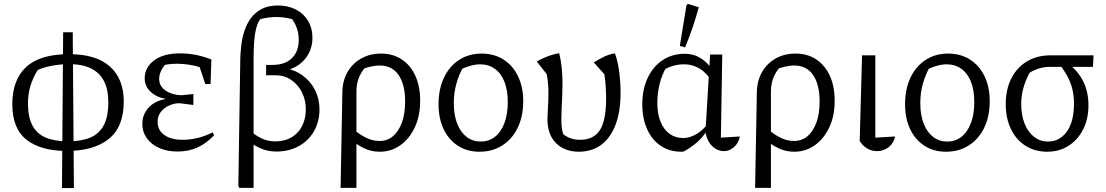

<svg xmlns="http://www.w3.org/2000/svg" viewBox="-20 -767 5658 982"><path d="M322 5Q189 5 116 -52Q43 -109 43 -234Q43 -359 114 -424.5Q185 -490 333 -490Q472 -490 542.5 -426.5Q613 -363 613 -248Q613 -118 536.5 -56.5Q460 5 322 5ZM297 195 303 -602H352L358 195ZM327 -44Q395 -44 441 -63Q487 -82 510.5 -126Q534 -170 534 -244Q534 -308 512.5 -351Q491 -394 446.5 -416.5Q402 -439 331 -439Q292 -439 247.5 -431Q203 -423 173 -409Q148 -369 135.5 -327Q123 -285 123 -239Q123 -168 146 -125Q169 -82 214.5 -63Q260 -44 327 -44Z M888 8Q835 8 794.5 -10Q754 -28 731 -60Q708 -92 708 -133Q708 -181 739.5 -216Q771 -251 829 -261Q781 -269 750.5 -297.5Q720 -326 720 -366Q720 -422 768 -458Q816 -494 900 -494Q938 -494 975.5 -487.5Q1013 -481 1061 -463L1048 -408Q1005 -425 964 -433Q923 -441 884 -441Q837 -441 787 -427L840 -450Q817 -432 805.5 -408.5Q794 -385 794 -364Q794 -336 811 -317.5Q828 -299 855 -289.5Q882 -280 910 -280L969 -286V-230L899 -239Q869 -239 843 -226.5Q817 -214 801.5 -193Q786 -172 786 -144Q786 -101 820.5 -76.5Q855 -52 914 -52Q952 -52 989.5 -61Q1027 -70 1068 -90L1075 -75Q1035 -33 989.5 -12.5Q944 8 888 8ZM1030 -337 988 -463H1061L1057 -337Z M1204 194 1199 184 1209 -469Q1210 -501 1214.5 -538Q1219 -575 1230.5 -610Q1242 -645 1263.5 -674.5Q1285 -704 1319 -721.5Q1353 -739 1402 -739Q1453 -739 1493 -718.5Q1533 -698 1555.5 -660.5Q1578 -623 1578 -572Q1578 -532 1560.5 -496.5Q1543 -461 1509.5 -436.5Q1476 -412 1429 -405L1426 -419Q1483 -413 1525.5 -382.5Q1568 -352 1591 -306.5Q1614 -261 1614 -207Q1614 -146 1586.5 -97Q1559 -48 1509 -20Q1459 8 1393 8Q1347 8 1307.5 -10.5Q1268 -29 1242 -54L1257 -100Q1284 -76 1316.5 -60Q1349 -44 1386 -44Q1460 -44 1502 -89.5Q1544 -135 1544 -209Q1544 -256 1524 -295.5Q1504 -335 1469 -358.5Q1434 -382 1390 -382H1341V-435H1373Q1438 -435 1473 -469.5Q1508 -504 1508 -563Q1508 -591 1500 -617.5Q1492 -644 1474 -669Q1452 -675 1432.5 -677.5Q1413 -680 1394 -680Q1374 -680 1354 -677.5Q1334 -675 1311 -669Q1293 -646 1285 -596.5Q1277 -547 1277 -468V194Z M1722 194 1731 -296Q1732 -354 1757.5 -398.5Q1783 -443 1827.5 -468Q1872 -493 1929 -493Q1990 -493 2035 -463Q2080 -433 2104.5 -379Q2129 -325 2129 -252Q2129 -173 2101 -114.5Q2073 -56 2026.5 -23.5Q1980 9 1922 9Q1879 9 1841.5 -9Q1804 -27 1778 -51L1794 -101Q1821 -78 1853.5 -62Q1886 -46 1922 -46Q1961 -46 1990 -70.5Q2019 -95 2035.5 -140Q2052 -185 2052 -248Q2052 -335 2018.5 -383.5Q1985 -432 1922 -432Q1899 -432 1872 -425.5Q1845 -419 1818 -407L1859 -435Q1831 -406 1817 -373Q1803 -340 1803 -300V194Z M2432 9Q2369 9 2322 -21.5Q2275 -52 2249 -106.5Q2223 -161 2223 -234Q2223 -311 2250.5 -369.5Q2278 -428 2328 -460.5Q2378 -493 2443 -493Q2507 -493 2555 -462.5Q2603 -432 2629.5 -377Q2656 -322 2656 -250Q2656 -172 2628 -114Q2600 -56 2549.5 -23.5Q2499 9 2432 9ZM2438 -43Q2480 -43 2511 -67Q2542 -91 2559.5 -136.5Q2577 -182 2577 -245Q2577 -306 2560 -349Q2543 -392 2511 -415Q2479 -438 2436 -438Q2409 -438 2377.5 -428Q2346 -418 2309 -398L2352 -430Q2327 -385 2314 -338.5Q2301 -292 2301 -240Q2301 -178 2318.5 -134Q2336 -90 2367 -66.5Q2398 -43 2438 -43Z M2940 9Q2892 9 2855.5 -11Q2819 -31 2799.5 -68Q2780 -105 2780 -156Q2780 -170 2781.5 -194.5Q2783 -219 2784 -246Q2785 -273 2785 -296Q2785 -344 2776 -388L2725 -453Q2760 -471 2785.5 -480.5Q2811 -490 2840 -495Q2849 -459 2853 -419.5Q2857 -380 2857 -341Q2857 -308 2855.5 -275.5Q2854 -243 2852.5 -213Q2851 -183 2851 -157Q2851 -137 2852.5 -121Q2854 -105 2857.5 -91.5Q2861 -78 2867 -65L2852 -88Q2873 -69 2896 -60.5Q2919 -52 2947 -52Q3017 -52 3048.5 -102Q3080 -152 3080 -263Q3080 -296 3077.5 -330Q3075 -364 3071 -387L3017 -448Q3050 -468 3074 -479Q3098 -490 3125 -494Q3139 -458 3146.5 -402.5Q3154 -347 3154 -292Q3154 -197 3128.5 -129.5Q3103 -62 3055 -26.5Q3007 9 2940 9Z M3477 8Q3474 8 3471 8.5Q3468 9 3465 9Q3404 9 3359 -21.5Q3314 -52 3289.5 -107Q3265 -162 3265 -233Q3265 -311 3293 -369.5Q3321 -428 3370 -460Q3419 -492 3482 -492Q3517 -492 3544.5 -479.5Q3572 -467 3592.5 -447Q3613 -427 3627 -403L3611 -366Q3598 -384 3579.5 -400.5Q3561 -417 3535.5 -427.5Q3510 -438 3477 -438Q3448 -438 3420 -429.5Q3392 -421 3358 -401L3388 -423Q3366 -386 3354 -338.5Q3342 -291 3342 -240Q3342 -183 3359 -143Q3376 -103 3405.5 -82Q3435 -61 3474 -61Q3503 -61 3534.5 -77Q3566 -93 3597 -129V-100Q3570 -59 3539 -34Q3508 -9 3477 8ZM3682 6Q3661 6 3641 -5.5Q3621 -17 3607 -39Q3593 -61 3588 -93L3612 -488H3674L3667 -63L3764 -69Q3759 -44 3746 -27.5Q3733 -11 3716.5 -2.5Q3700 6 3682 6ZM3484 -525 3457 -532 3491 -740 3498 -747 3554 -730Q3540 -678 3522.5 -626.5Q3505 -575 3484 -525Z M3842 194 3851 -296Q3852 -354 3877.5 -398.5Q3903 -443 3947.5 -468Q3992 -493 4049 -493Q4110 -493 4155 -463Q4200 -433 4224.5 -379Q4249 -325 4249 -252Q4249 -173 4221 -114.5Q4193 -56 4146.5 -23.5Q4100 9 4042 9Q3999 9 3961.5 -9Q3924 -27 3898 -51L3914 -101Q3941 -78 3973.5 -62Q4006 -46 4042 -46Q4081 -46 4110 -70.5Q4139 -95 4155.5 -140Q4172 -185 4172 -248Q4172 -335 4138.5 -383.5Q4105 -432 4042 -432Q4019 -432 3992 -425.5Q3965 -419 3938 -407L3979 -435Q3951 -406 3937 -373Q3923 -340 3923 -300V194Z M4377 -46 4389 -484H4457V-63L4558 -69Q4553 -45 4539 -28Q4525 -11 4505.5 -2.5Q4486 6 4465 6Q4439 6 4415.5 -7.5Q4392 -21 4377 -46Z M4818 9Q4755 9 4708 -21.5Q4661 -52 4635 -106.5Q4609 -161 4609 -234Q4609 -311 4636.5 -369.5Q4664 -428 4714 -460.5Q4764 -493 4829 -493Q4893 -493 4941 -462.5Q4989 -432 5015.5 -377Q5042 -322 5042 -250Q5042 -172 5014 -114Q4986 -56 4935.5 -23.5Q4885 9 4818 9ZM4824 -43Q4866 -43 4897 -67Q4928 -91 4945.5 -136.5Q4963 -182 4963 -245Q4963 -306 4946 -349Q4929 -392 4897 -415Q4865 -438 4822 -438Q4795 -438 4763.5 -428Q4732 -418 4695 -398L4738 -430Q4713 -385 4700 -338.5Q4687 -292 4687 -240Q4687 -178 4704.5 -134Q4722 -90 4753 -66.5Q4784 -43 4824 -43Z M5347 -425Q5321 -425 5294.5 -417Q5268 -409 5246 -395Q5224 -354 5213.5 -314.5Q5203 -275 5203 -236Q5203 -178 5220.5 -134.5Q5238 -91 5269 -67Q5300 -43 5340 -43Q5380 -43 5410.5 -66.5Q5441 -90 5457 -133Q5473 -176 5473 -235Q5473 -274 5465.5 -307.5Q5458 -341 5441 -373.5Q5424 -406 5396 -442L5443 -443Q5547 -362 5547 -229Q5547 -159 5520 -105.5Q5493 -52 5445.5 -21.5Q5398 9 5336 9Q5273 9 5225 -21.5Q5177 -52 5150.5 -107Q5124 -162 5124 -234Q5124 -310 5152.5 -366Q5181 -422 5232.5 -453Q5284 -484 5353 -484H5573L5570 -425Z"/></svg>

Font: Piazzolla 24pt
Style: Regular
Weight: 400
Designer: Juan Pablo del Peral
Foundry: Huerta Tipografica
Version: Version 2.005